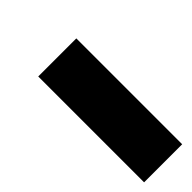

<svg xmlns="http://www.w3.org/2000/svg" viewBox="-1 -637 581 581"><g transform="rotate(45 289.0 -346.5)"><path d="M124 -428H577V-265H124Z"/></g></svg>

Font: Parkinsans Light ExtraBold
Style: Regular
Weight: 800
Version: Version 1.000